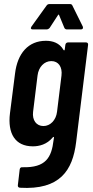

<svg xmlns="http://www.w3.org/2000/svg" viewBox="-20 -720 458 946"><path d="M271 -646 297 -583C299 -578 304 -575 310 -575H378C387 -575 391 -580 388 -589L337 -692C335 -698 330 -700 325 -700H224C218 -700 213 -698 209 -692L135 -589C129 -580 133 -575 141 -575H209C215 -575 221 -578 225 -583L266 -646C268 -649 270 -649 271 -646ZM302 -499 299 -476C299 -472 295 -470 293 -474C273 -509 239 -519 206 -519C120 -519 66 -458 54 -357L29 -161C17 -63 54 1 142 1C173 1 211 -8 240 -43C243 -47 246 -46 246 -42L244 -30C234 56 206 107 91 104C83 103 78 107 77 115L68 192C67 199 70 204 78 205C276 217 338 119 355 -19L414 -499C415 -506 411 -511 404 -511H315C308 -511 303 -506 302 -499ZM194 -99C159 -99 138 -128 143 -169L165 -348C170 -390 198 -419 233 -419C268 -419 288 -390 283 -348L261 -169C256 -128 228 -99 194 -99Z"/></svg>

Font: Barlow Condensed SemiBold
Style: Italic
Weight: 600
Width: 3
Italic angle: -7°
Designer: Jeremy Tribby
Foundry: Tribby Type
Version: Version 1.422;hotconv 1.0.109;makeotfexe 2.5.65596